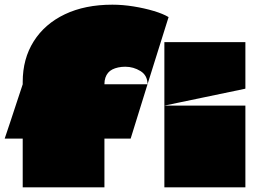

<svg xmlns="http://www.w3.org/2000/svg" viewBox="-23 -800 1088 820"><path d="M457 -780Q340 -780 254 -739Q168 -698 121 -623.5Q74 -549 74 -450V-440Q61 -402 48.5 -363Q36 -324 23 -285.5Q10 -247 -3 -208H73Q74 -208 74 -208Q74 -208 74 -207Q74 -167 74 -135.5Q74 -104 74 -72Q74 -40 74 0H423Q423 -40 423 -72Q423 -104 423 -135.5Q423 -167 423 -207Q423 -208 423 -208Q423 -208 424 -208H535L607 -440H424Q424 -440 423.5 -440Q423 -440 423 -440.5Q423 -441 423 -441Q423 -456 427 -468Q431 -480 438.5 -489Q446 -498 457 -503.5Q468 -509 482 -512Q496 -515 512 -515Q547 -515 577 -496.5Q607 -478 607 -440L697 -727Q674 -741 634 -753Q594 -765 547.5 -772.5Q501 -780 457 -780ZM679 0Q679 -46 679 -91.5Q679 -137 679 -182.5Q679 -228 679 -273Q679 -292 679 -311Q679 -330 679 -349Q737 -349 794.5 -349Q852 -349 910 -349Q968 -349 1025 -349Q1025 -291 1025 -233Q1025 -175 1025 -116.5Q1025 -58 1025 0ZM679 -349Q679 -417 679 -485Q679 -553 679 -620H1025Q1025 -587 1025 -554Q1025 -521 1025 -488Q1025 -455 1025 -422Q1025 -422 1024.5 -421.5Q1024 -421 1024 -421Q938 -403 851.5 -385Q765 -367 679 -349Z"/></svg>

Font: Climate Crisis
Style: Regular
Weight: 400
Version: Version 1.003